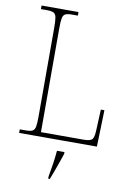

<svg xmlns="http://www.w3.org/2000/svg" viewBox="-100 -776 735 1060"><g transform="rotate(10 267.0 -246.5)"><path d="M45 0V-20H79Q104 -20 116 -26Q128 -32 131.5 -51Q135 -70 135 -108V-606Q135 -645 131.5 -663.5Q128 -682 116 -688Q104 -694 79 -694H45V-714H252V-694H219Q194 -694 182 -688Q170 -682 166.5 -663.5Q163 -645 163 -606V-25H403Q442 -25 451.5 -39Q461 -53 462 -94L467 -205H487L481 0ZM247 208Q254 171 259.5 133.5Q265 96 268 61H310V71Q303 92 293.5 119.5Q284 147 274 174Q264 201 256 221H247Z"/></g></svg>

Font: Noto Serif Ethiopic SemiCondensed Thin
Style: Regular
Weight: 100
Width: 4
Designer: Monotype Design Team
Foundry: Monotype Imaging Inc.
Version: Version 2.102; ttfautohint (v1.8.4.7-5d5b)